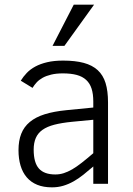

<svg xmlns="http://www.w3.org/2000/svg" viewBox="-20 -786 567 821"><path d="M378.9 0V-74.2Q356.9 -55.2 336.4 -38.8Q315.9 -22.5 294.7 -10.5Q273.4 1.5 250.7 8.3Q228 15.1 202.1 15.1Q166 15.1 139.2 4.2Q112.3 -6.8 94.5 -27.6Q76.7 -48.3 67.9 -77.9Q59.1 -107.4 59.1 -144Q59.1 -184.1 70.8 -213.9Q82.5 -243.7 107.4 -264.4Q132.3 -285.2 171.1 -297.4Q210 -309.6 264.2 -314.9L378.9 -326.2V-352.1Q378.9 -384.3 371.6 -407Q364.3 -429.7 348.4 -444.3Q332.5 -459 307.9 -465.6Q283.2 -472.2 249 -472.2Q220.2 -472.2 199 -467Q177.7 -461.9 162.4 -453.4Q147 -444.8 136.7 -433.6Q126.5 -422.4 119.1 -410.2L68.8 -440.9Q79.6 -458.5 94.5 -474.1Q109.4 -489.7 131.1 -501.5Q152.8 -513.2 181.9 -520Q210.9 -526.9 250 -526.9Q301.8 -526.9 338.1 -517.1Q374.5 -507.3 397.7 -486.1Q420.9 -464.8 431.4 -430.9Q441.9 -397 441.9 -348.1V0ZM378.9 -273.9 287.1 -265.1Q243.2 -260.7 212.2 -252.7Q181.2 -244.6 161.6 -230.7Q142.1 -216.8 133.1 -196Q124 -175.3 124 -146Q124 -90.3 146.5 -65.2Q168.9 -40 216.8 -40Q234.9 -40 252.2 -45.4Q269.5 -50.8 288.6 -61.8Q307.6 -72.8 329.6 -90.1Q351.6 -107.4 378.9 -130.9ZM255.4 -589.8H204.6L295.4 -766.1H382.3Z"/></svg>

Font: Clear Sans Light
Style: Regular
Weight: 300
Foundry: Intel Corporation
Version: Version 1.00